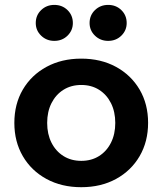

<svg xmlns="http://www.w3.org/2000/svg" viewBox="-20 -763 676 799"><path d="M318 16Q236.3 16 173.3 -18.3Q110.3 -52.6 75 -113.1Q39.7 -173.6 39.7 -251.5Q39.7 -329.9 75 -390.2Q110.3 -450.4 173.3 -484.7Q236.3 -519 318 -519Q400.1 -519 462.9 -484.7Q525.6 -450.4 561 -390.2Q596.3 -329.9 596.3 -251.8Q596.3 -173.7 561 -113.1Q525.6 -52.6 462.9 -18.3Q400.1 16 318 16ZM318.3 -93.6Q360.4 -93.6 392.2 -113.6Q424 -133.6 441.9 -169.3Q459.7 -204.9 459.7 -251.4Q459.7 -297.9 441.9 -333.6Q424 -369.3 392.2 -389.4Q360.4 -409.4 318.3 -409.4Q276.1 -409.4 244.2 -389.4Q212.2 -369.3 194.2 -333.7Q176.3 -298 176.3 -251.5Q176.3 -205 194.2 -169.3Q212.2 -133.7 244.2 -113.6Q276.1 -93.6 318.3 -93.6ZM430 -592.9Q397.6 -592.9 375.2 -614.6Q352.8 -636.3 352.8 -667.2Q352.8 -699.4 375.2 -721Q397.6 -742.6 430 -742.6Q462.9 -742.6 485 -721Q507.2 -699.3 507.2 -667.2Q507.2 -636.4 485 -614.6Q462.9 -592.9 430 -592.9ZM206 -592.9Q173.6 -592.9 151.2 -614.6Q128.8 -636.3 128.8 -667.2Q128.8 -699.4 151.2 -721Q173.6 -742.6 206 -742.6Q238.9 -742.6 261 -721Q283.2 -699.3 283.2 -667.2Q283.2 -636.4 261 -614.6Q238.9 -592.9 206 -592.9Z"/></svg>

Font: Wix Madefor Display
Style: Regular
Weight: 400
Designer: Dalton Maag Ltd
Foundry: Dalton Maag Ltd
Version: Version 3.100